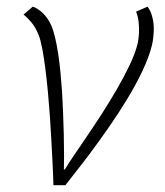

<svg xmlns="http://www.w3.org/2000/svg" viewBox="-20 -545 486 565"><path d="M130.9 -470.2Q137.2 -455.6 142.3 -433.6Q147.5 -411.6 151.4 -385.5Q155.3 -359.4 158 -331.1Q160.6 -302.7 162.6 -274.9Q164.1 -249.5 165.5 -216.1Q167 -182.6 167.7 -149.7Q168.5 -116.7 168.5 -88.6Q168.5 -60.5 168 -46.4H170.9Q179.2 -60.5 196 -85.4Q212.9 -110.4 234.4 -141.8Q255.9 -173.3 279.1 -209.2Q302.2 -245.1 323.2 -281.2Q344.2 -317.4 360.6 -351.6Q377 -385.7 384.3 -413.6Q386.7 -422.9 387.9 -435.3Q389.2 -447.8 389.2 -455.6Q389.2 -460 388.9 -466.6Q388.7 -473.1 387.9 -480.5Q387.2 -487.8 385.3 -495.6Q383.3 -503.4 380.4 -510.7L414.1 -525.4Q416 -522.9 419.2 -517.8Q422.4 -512.7 425.3 -504.4Q428.2 -496.1 430.4 -485.1Q432.6 -474.1 432.6 -460Q432.6 -450.2 431.2 -436Q429.7 -421.9 426.8 -410.6Q418 -375.5 398.4 -334.7Q378.9 -293.9 353.5 -252.2Q328.1 -210.4 300 -170.2Q272 -129.9 246.6 -95.9Q221.2 -62 201.2 -36.9Q181.2 -11.7 172.4 0H137.2Q137.2 -4.4 136.5 -22.5Q135.7 -40.5 134.5 -67.9Q133.3 -95.2 131.3 -129.4Q129.4 -163.6 127 -200Q124.5 -236.3 121.1 -273.2Q117.7 -310.1 113.5 -342.5Q109.4 -375 104.5 -400.9Q99.6 -426.8 93.8 -441.9Q84 -465.8 71.3 -480.5Q58.6 -495.1 49.3 -502L76.2 -525.4Q89.8 -521.5 105.2 -507.1Q120.6 -492.7 130.9 -470.2Z"/></svg>

Font: Ufes Sans Thin
Style: Italic
Weight: 100
Designer: Ricardo Esteves & Thais Bronze
Foundry: ProDesignUfes - Ricardo Esteves, Thais Bronze
Version: Version 2.0